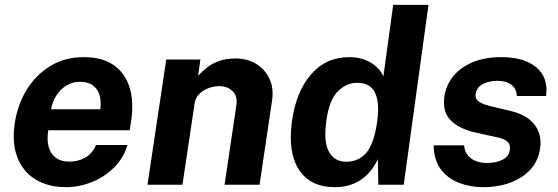

<svg xmlns="http://www.w3.org/2000/svg" viewBox="-20 -763 2305 793"><path d="M253 10Q178.3 10 126.4 -22.1Q74.5 -54.2 51.6 -113.2Q28.8 -172.2 40.8 -252.6Q52.1 -330.2 90.2 -392.3Q128.4 -454.4 188.4 -490.7Q248.4 -527 325.4 -527Q402.9 -527 450.2 -493.7Q497.5 -460.4 515.4 -401.2Q533.3 -342.1 521.8 -264.6L515.6 -224.9H179.3Q173 -185.3 181.1 -156.2Q189.2 -127.1 210.8 -111.2Q232.4 -95.4 265.8 -95.4Q301.8 -95.4 331.2 -111.5Q360.5 -127.6 376.7 -164.1H506.5Q490 -109 450 -70Q410 -30.9 358 -10.5Q306 10 253 10ZM191.1 -311.8H394.1Q398.8 -343.1 391.5 -368.9Q384.2 -394.8 364 -409.9Q343.9 -425.1 309.8 -425.1Q278 -425.1 252.6 -408.7Q227.2 -392.4 211.4 -366.4Q195.6 -340.3 191.1 -311.8Z M589.2 0 666.5 -517H807.6L798.4 -450.3Q816 -469.3 836.9 -485.5Q857.7 -501.6 886 -511.5Q914.2 -521.5 954.1 -521.5Q1000.1 -521.5 1036.9 -499.8Q1073.7 -478.1 1092.7 -438.3Q1111.7 -398.6 1103.2 -344.6L1052.1 0H907.5L956 -326.8Q962.2 -365.3 940.9 -386.2Q919.6 -407.2 886.4 -407.2Q863.5 -407.2 840.9 -398.9Q818.4 -390.5 802.6 -374.4Q786.8 -358.3 783.6 -334.6L733.6 0Z M1363.5 10Q1261.7 10 1214.9 -61.8Q1168.2 -133.5 1185.7 -261.4Q1202.3 -383.1 1264 -455Q1325.7 -527 1422.9 -527Q1449.7 -527 1472.4 -520.7Q1495 -514.4 1512.9 -503.4Q1530.8 -492.5 1543.7 -478Q1556.6 -463.6 1563.4 -447.1L1604 -743H1749.7L1647.5 0H1542.7L1540.6 -106Q1530.9 -84.6 1515.8 -64Q1500.7 -43.3 1479.2 -26.6Q1457.7 -9.9 1429.1 0Q1400.5 10 1363.5 10ZM1409.9 -95.1Q1462.7 -95.1 1494.1 -133.4Q1525.5 -171.8 1538.2 -263.4Q1545.2 -316.3 1538.3 -351.3Q1531.4 -386.4 1510.9 -403.7Q1490.4 -420.9 1455.4 -420.9Q1409.6 -420.9 1374.4 -384.7Q1339.1 -348.4 1327.7 -263.4Q1315.8 -177.2 1338.7 -136.1Q1361.6 -95.1 1409.9 -95.1Z M1975 10Q1922.2 10 1875.9 -7.7Q1829.5 -25.4 1800.8 -63.6Q1772.1 -101.8 1771.2 -162.8H1896.7Q1899.2 -135.2 1913.9 -119.3Q1928.6 -103.3 1948.9 -96.6Q1969.2 -89.9 1988.4 -89.9Q2028.8 -89.9 2055.5 -103.2Q2082.1 -116.6 2085.8 -144Q2089.1 -165.2 2076 -177.7Q2062.8 -190.2 2029.6 -196.7L1944.2 -215.6Q1878.7 -229.9 1842.8 -264.7Q1806.9 -299.6 1815.3 -363.4Q1821.7 -410 1851.1 -447Q1880.6 -484 1931.1 -505.5Q1981.6 -527 2050.9 -527Q2144.8 -527 2195.1 -484.9Q2245.4 -442.8 2235.5 -366.6H2114.5Q2113.6 -396.7 2092.2 -412.9Q2070.8 -429.2 2035.6 -429.2Q1999.3 -429.2 1973.7 -415.6Q1948.1 -401.9 1944.4 -374.4Q1941.5 -354.2 1959.2 -342.4Q1976.8 -330.5 2016.7 -322L2095.5 -303.1Q2136.3 -292.3 2160.7 -274.2Q2185.1 -256 2196.8 -234.5Q2208.6 -213.1 2211.2 -191.3Q2213.8 -169.6 2211.1 -152.2Q2204.1 -100.4 2172 -64.3Q2139.8 -28.2 2089 -9.1Q2038.2 10 1975 10Z"/></svg>

Font: Public Sans Thin
Style: Italic
Weight: 100
Italic angle: -8°
Designer: The Public Sans project authors (U.S. Web Design System). Libre Franklin designed by Pablo Impallari and Rodrigo Fuenzal
Version: Version 2.000